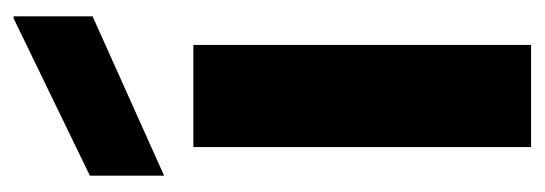

<svg xmlns="http://www.w3.org/2000/svg" viewBox="-279 -521 800 282"><g transform="rotate(-90 121.0 -380.0)"><path d="M46 0V-496H196V0ZM4 -539V-648L235 -760H238V-644Z"/></g></svg>

Font: DM Sans 9pt 36pt Black
Style: Regular
Weight: 900
Version: Version 4.004;gftools[0.9.30]